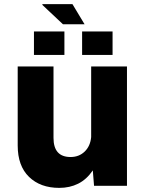

<svg xmlns="http://www.w3.org/2000/svg" viewBox="-20 -903 696 933"><path d="M186 -879V-883H332L391 -785H286ZM145 -636V-750H293V-636ZM379 -636V-750H527V-636ZM268 10Q176 10 121 -43.5Q66 -97 66 -196V-580H240V-233Q240 -140 323 -140Q364 -140 391.5 -166.5Q419 -193 423 -237V-580H597V0H437L431 -75Q401 -31 360 -10.5Q319 10 268 10Z"/></svg>

Font: BDO Grotesk ExtraBold
Style: Regular
Weight: 800
Designer: Deni Anggara
Foundry: Lokal Container
Version: Version 2.000